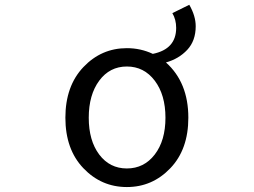

<svg xmlns="http://www.w3.org/2000/svg" viewBox="-20 -754 1040 787"><path d="M386.7 -120.6Q429.7 -63.5 500 -63.5Q570.3 -63.5 614.3 -120.6Q658.2 -177.7 658.2 -271.5Q658.2 -365.2 614.3 -423.3Q570.3 -481.4 500 -481.4Q429.7 -481.4 386.7 -423.3Q343.8 -365.2 343.8 -271.5Q343.8 -177.7 386.7 -120.6ZM686.5 -700.2 755.9 -734.4Q782.2 -688.5 782.2 -646.5Q782.2 -586.9 747.6 -549.8Q712.9 -512.7 660.2 -498Q752 -416 752 -271.5Q752 -141.6 678.2 -64.5Q604.5 12.7 500 12.7Q395.5 12.7 321.8 -64.5Q248 -141.6 248 -271.5Q248 -401.4 321.8 -479Q395.5 -556.6 500 -556.6Q556.6 -556.6 606.4 -533.2Q702.1 -552.7 702.1 -639.6Q702.1 -673.8 686.5 -700.2Z"/></svg>

Font: Gen Shin Gothic Monospace Regular
Style: Regular
Weight: 400
Designer: [Source Han Sans]
Ryoko NISHIZUKA  (kana & ideographs); Paul D. Hunt (Latin, Greek & Cyrillic); Wenlong ZHANG  (bopomofo
Version: Version 1.002.20150607